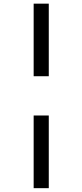

<svg xmlns="http://www.w3.org/2000/svg" viewBox="-20 -779 445 1036"><path d="M161.6 -759.3H243.2V-367.7H161.6ZM161.6 -155.8H243.2V236.3H161.6Z"/></svg>

Font: Open Sans Condensed Medium
Style: Regular
Weight: 500
Width: 3
Designer: Monotype Design Team
Foundry: Monotype Imaging Inc.
Version: Version 3.000